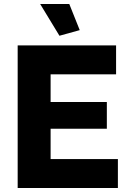

<svg xmlns="http://www.w3.org/2000/svg" viewBox="-20 -936 639 956"><path d="M567 -144V0H68V-710H558V-566H232V-428H512V-295H232V-144ZM180 -916H325L377 -786L276 -758Z"/></svg>

Font: Boldmen
Style: Bold
Weight: 700
Designer: Matt McInerney, Pablo Impallari, Rodrigo Fuenzalida
Foundry: LIVING CONCEPT
Version: Version 1.000